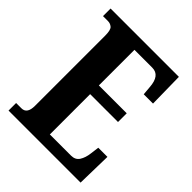

<svg xmlns="http://www.w3.org/2000/svg" viewBox="-200 -832 950 950"><g transform="rotate(45 275.0 -357.0)"><path d="M20 0H524L528 -184H464L458 -138Q454 -105 440 -83Q426 -61 396 -61H248V-343H443V-404H248V-653H373Q427 -653 432 -576L436 -530H501L498 -714H20V-661H55Q71 -661 83.5 -650.5Q96 -640 96 -600V-109Q96 -53 57 -53H20Z"/></g></svg>

Font: Noto Serif ExtraCondensed Extra
Style: Regular
Weight: 800
Width: 3
Designer: Monotype Design Team
Foundry: Monotype Imaging Inc.
Version: Version 1.002